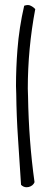

<svg xmlns="http://www.w3.org/2000/svg" viewBox="-20 -704 198 779"><path d="M123 -667Q92.8 -505.9 92.8 -344.7Q92.8 -328.1 93.8 -311.5Q96.7 -132.8 120.1 35.2Q114.3 49.8 96.7 54.7Q91.8 55.7 87.9 55.7Q75.2 55.7 65.4 45.9Q59.6 -47.9 53.2 -140.1Q46.9 -232.4 45.9 -323.2Q44.9 -338.9 44.9 -354.5Q44.9 -428.7 50.8 -502.9Q57.6 -591.8 78.1 -680.7Q85.9 -683.6 92.8 -683.6Q99.6 -683.6 104.5 -680.7Q115.2 -675.8 123 -667Z"/></svg>

Font: Crafty Girls
Style: Regular
Weight: 400
Designer: Crystal Kluge
Foundry: Font Diner, Inc DBA Tart Workshop
Version: Version 1.000